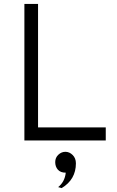

<svg xmlns="http://www.w3.org/2000/svg" viewBox="-20 -720 602 984"><path d="M105 0V-700H175V-67H522V0ZM278 239Q312 212 317 165Q290 165 276.5 149.5Q263 134 263 111Q263 88 279 73Q295 58 315 58Q336 58 352.5 74.5Q369 91 369 117Q369 200 296 244Z"/></svg>

Font: Overpass Light
Style: Regular
Weight: 300
Designer: Delve Withrington, Thomas Jockin
Foundry: Delve Fonts
Version: Version 3.000;DELV;Overpass